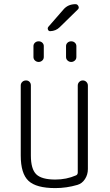

<svg xmlns="http://www.w3.org/2000/svg" viewBox="-20 -915 540 944"><path d="M252 9.8Q158.2 9.8 120.1 -25.9Q82 -61.5 82 -150.4V-495.1Q82 -504.9 89.4 -512.2Q96.7 -519.5 108.4 -519.5Q118.2 -519.5 125 -512.7Q131.8 -505.9 131.8 -495.1V-150.4Q131.8 -84 158.2 -58.1Q184.6 -32.2 252 -32.2Q306.6 -32.2 353.5 -52.7Q361.3 -55.7 362.3 -65.4V-494.1Q362.3 -504.9 369.6 -512.2Q377 -519.5 387.2 -519.5Q397.5 -519.5 404.8 -512.2Q412.1 -504.9 412.1 -494.1V-84Q412.1 -56.6 397.9 -34.7Q383.8 -12.7 360.4 -5.9Q306.6 9.8 252 9.8ZM304.7 -688.5Q304.7 -698.2 312 -705.1Q319.3 -711.9 330.1 -711.9Q340.8 -711.9 348.1 -705.1Q355.5 -698.2 355.5 -688.5V-634.8Q355.5 -624 347.7 -617.2Q339.8 -610.4 330.1 -610.4Q320.3 -610.4 312.5 -617.2Q304.7 -624 304.7 -634.8ZM144.5 -688.5Q144.5 -698.2 151.9 -705.1Q159.2 -711.9 169.9 -711.9Q180.7 -711.9 188 -705.1Q195.3 -698.2 195.3 -688.5V-634.8Q195.3 -624 187.5 -617.2Q179.7 -610.4 169.9 -610.4Q160.2 -610.4 152.3 -617.2Q144.5 -624 144.5 -634.8ZM351.6 -894.5Q360.4 -894.5 365.2 -885.3Q370.1 -876 363.3 -869.1L273.4 -781.2Q254.9 -762.7 226.6 -761.7Q218.8 -761.7 215.8 -769.5Q212.9 -777.3 217.8 -783.2L291 -867.2Q313.5 -894.5 351.6 -894.5Z"/></svg>

Font: Rounded-X Mgen+ 1mn light
Style: Regular
Weight: 200
Designer: [Source Han Sans]
Ryoko NISHIZUKA  (kana & ideographs); Paul D. Hunt (Latin, Greek & Cyrillic); Wenlong ZHANG  (bopomofo
Version: Version 1.059.20150602